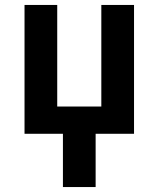

<svg xmlns="http://www.w3.org/2000/svg" viewBox="-20 -540 640 775"><path d="M234 215V0H79V-520H211V-110H389V-520H521V0H366V215Z"/></svg>

Font: Iosevka Custom XBdEx
Style: Regular
Weight: 800
Width: 7
Monospace: yes
Designer: Belleve Invis
Foundry: Belleve Invis
Version: Version 11.2.4; ttfautohint (v1.8.4)